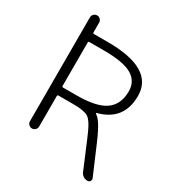

<svg xmlns="http://www.w3.org/2000/svg" viewBox="-195 -877 994 1077"><g transform="rotate(30 302.5 -338.5)"><path d="M154.3 -602.5Q147.5 -602.5 147.5 -595.7V-314.5Q147.5 -307.6 154.3 -307.6H241.2Q371.1 -307.6 427.7 -348.1Q484.4 -388.7 484.4 -473.6Q484.4 -538.1 430.2 -570.3Q376 -602.5 248 -602.5ZM87.9 -50.8V-724.6Q87.9 -736.3 96.7 -745.1Q105.5 -753.9 117.7 -753.9Q129.9 -753.9 138.7 -745.1Q147.5 -736.3 147.5 -724.6V-662.1Q147.5 -654.3 154.3 -654.3H244.1Q542 -654.3 542 -476.6Q542 -318.4 388.7 -278.3Q386.7 -277.3 386.7 -275.4Q386.7 -273.4 387.7 -272.5Q406.2 -260.7 421.9 -236.3Q443.4 -204.1 471.7 -138.7L551.8 48.8Q553.7 52.7 553.7 56.6Q553.7 62.5 550.8 68.4Q543.9 77.1 533.2 77.1Q518.6 77.1 506.8 69.3Q495.1 61.5 489.3 48.8L414.1 -129.9Q397.5 -168.9 386.7 -189.5Q376 -210 363.3 -225.1Q350.6 -240.2 334 -245.6Q317.4 -251 298.3 -253.4Q279.3 -255.9 241.2 -255.9H154.3Q147.5 -255.9 147.5 -248V-50.8Q147.5 -39.1 138.7 -30.3Q129.9 -21.5 117.7 -21.5Q105.5 -21.5 96.7 -30.3Q87.9 -39.1 87.9 -50.8Z"/></g></svg>

Font: irohamaru Light
Style: Regular
Weight: 200
Designer: [Source Han Sans]
Ryoko NISHIZUKA  (kana & ideographs); Paul D. Hunt (Latin, Greek & Cyrillic); Wenlong ZHANG  (bopomofo
Version: Version 1.01